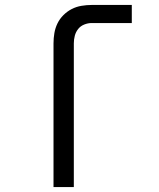

<svg xmlns="http://www.w3.org/2000/svg" viewBox="-20 -755 640 775"><path d="M196 0V-580Q196 -601 199.5 -621.5Q203 -642 212 -660.5Q221 -679 236 -694Q251 -709 269.5 -718.5Q288 -728 309 -731.5Q330 -735 350 -735H512V-662H350Q335 -662 320 -656Q305 -650 295.5 -638Q286 -626 282 -611Q278 -596 278 -580V0Z"/></svg>

Font: Iosevka Mono
Style: Regular
Weight: 400
Designer: Belleve Invis
Foundry: Belleve Invis
Version: Version 11.1.1